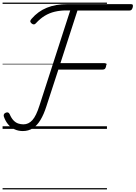

<svg xmlns="http://www.w3.org/2000/svg" viewBox="-20 -1000 1052 1490"><path d="M157 17Q122 17 93 3.5Q64 -10 43 -35Q22 -60 10 -95Q7 -105 10.5 -113Q14 -121 24 -125Q35 -130 42.5 -127Q50 -124 55 -114Q68 -83 85 -65.5Q102 -48 121.5 -41.5Q141 -35 162 -35Q202 -35 231.5 -68Q261 -101 286 -180L525 -919H495Q446 -919 404.5 -909Q363 -899 327.5 -877.5Q292 -856 260 -821Q252 -811 243.5 -810.5Q235 -810 225 -818Q215 -827 215 -835Q215 -843 225 -854Q250 -883 279.5 -904.5Q309 -926 343.5 -940Q378 -954 418 -961Q458 -968 504 -968H996Q1008 -968 1010.5 -961.5Q1013 -955 1010 -943Q1006 -929 1000 -923.5Q994 -918 982 -918H581L449 -510H791Q802 -510 804 -503.5Q806 -497 803 -485Q800 -471 794 -465.5Q788 -460 776 -460H433L340 -175Q320 -112 294 -69Q268 -26 234.5 -4.5Q201 17 157 17ZM0 460H810V470H0ZM0 -20H810V0H0ZM0 -505H810V-500H0ZM0 -980H810V-970H0Z"/></svg>

Font: Playwrite NO Guides
Style: Regular
Weight: 400
Designer: Veronika Burian, José Scaglione
Foundry: TypeTogether
Version: Version 1.003